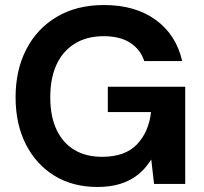

<svg xmlns="http://www.w3.org/2000/svg" viewBox="-20 -732 810 764"><path d="M368 12Q270 12 197 -32.5Q124 -77 83 -157.5Q42 -238 42 -345Q42 -453 84.5 -535.5Q127 -618 206 -665Q285 -712 394 -712Q518 -712 599.5 -653Q681 -594 705 -489H554Q539 -535 498.5 -561.5Q458 -588 393 -588Q325 -588 277 -558Q229 -528 204.5 -474Q180 -420 180 -345Q180 -269 205 -216Q230 -163 276 -135.5Q322 -108 386 -108Q478 -108 525 -157.5Q572 -207 581 -286H409V-387H717V0H593L582 -96H581Q559 -61 529 -37Q499 -13 459 -0.5Q419 12 368 12Z"/></svg>

Font: DM Sans 28pt
Style: Bold
Weight: 700
Version: Version 4.004;gftools[0.9.30]